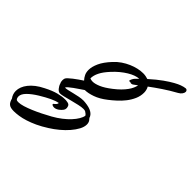

<svg xmlns="http://www.w3.org/2000/svg" viewBox="-474 -699 1202 1202"><g transform="rotate(45 127.5 -97.5)"><path d="M44.9 106Q41.5 110.8 35.9 116.7Q30.3 122.6 23.4 127.4Q16.6 132.3 8.5 135.7Q0.5 139.2 -7.8 139.2Q-16.1 139.2 -22.5 136.5Q-28.8 133.8 -28.8 129.9Q-28.8 126.5 -24.9 124Q-19 120.1 -12.9 113.3Q-6.8 106.4 -6.8 98.1Q-29.8 102.1 -59.1 116Q-88.4 129.9 -127.9 153.8Q-167.5 178.2 -191.2 202.1Q-214.8 226.1 -214.8 248Q-214.8 253.4 -213.1 259Q-211.4 264.6 -207 270Q-204.1 272.5 -199.2 273.2Q-194.3 273.9 -189 273.9Q-172.4 273.9 -147.5 266.4Q-122.6 258.8 -94.2 246.8Q-65.9 234.9 -36.1 220Q-6.3 205.1 21 189.9Q52.2 172.4 78.4 152.1Q104.5 131.8 123.3 111.3Q142.1 90.8 153.3 71.8Q164.6 52.7 167 37.1Q164.1 31.7 158.7 27.1Q153.3 22.5 146 18.1Q140.1 15.1 128.9 15.1Q111.8 15.1 87.2 20.8Q62.5 26.4 37.1 33Q11.7 39.6 -10.3 45.2Q-32.2 50.8 -43.9 50.8Q-51.3 50.8 -57.9 46.6Q-64.5 42.5 -69.8 35.9Q-75.2 29.3 -79.6 21.7Q-84 14.2 -85.9 6.8Q-91.8 -3.4 -91.8 -18.1Q-91.8 -26.4 -88.9 -36.1Q-86.4 -42 -76.2 -51.5Q-65.9 -61 -52.2 -71.8Q-38.6 -82.5 -22.9 -93.3Q-7.3 -104 5.9 -112.8Q-6.8 -126.5 -14.4 -142.6Q-22 -158.7 -22 -180.2Q-22 -208 -6.1 -243.4Q9.8 -278.8 48.8 -320.8Q68.8 -342.8 92.5 -358.9Q116.2 -375 141.1 -385.7Q166 -396.5 190.2 -401.9Q214.4 -407.2 235.8 -407.2Q248 -407.2 259 -405Q270 -402.8 278.8 -399.9Q322.8 -439.5 356.9 -463.6Q391.1 -487.8 415.5 -501.2Q439.9 -514.6 454.6 -519.8Q469.2 -524.9 474.1 -525.9Q485.8 -528.8 491.2 -528.8Q498 -528.8 502 -523.7Q505.9 -518.6 505.9 -513.2Q505.9 -503.9 498.5 -493.2Q491.2 -482.4 476.1 -474.1Q430.7 -449.2 388.9 -421.1Q347.2 -393.1 314 -368.2Q319.8 -358.4 322.5 -346.9Q325.2 -335.4 325.2 -325.2Q325.2 -294.9 313 -267.1Q300.8 -239.3 281.7 -214.8Q262.7 -190.4 239.7 -169.7Q216.8 -148.9 195.8 -132.8Q155.3 -101.1 116.9 -87.6Q78.6 -74.2 50.8 -74.2Q38.6 -65.4 22.2 -54.7Q5.9 -43.9 -9 -33.2Q-23.9 -22.5 -34.9 -12.9Q-45.9 -3.4 -47.9 2.9Q-36.1 2.9 -19.5 -1Q-2.9 -4.9 15.6 -9.5Q34.2 -14.2 54.2 -18.1Q74.2 -22 92.8 -22Q96.7 -22 99.9 -21.5Q103 -21 106.9 -21Q146.5 -17.1 167.7 -4.4Q189 8.3 194.8 28.8Q208 42 210.9 54.2Q211.9 58.1 212.4 61.5Q212.9 64.9 212.9 68.8Q212.9 90.8 199.7 115.5Q186.5 140.1 165 165Q143.6 189.9 115.7 213.1Q87.9 236.3 58.1 254.9Q21.5 278.3 -11.2 293.5Q-43.9 308.6 -72.5 317.6Q-101.1 326.7 -125.7 330.3Q-150.4 334 -169.9 334Q-185.5 334 -196.3 331.3Q-207 328.6 -214.1 322.8Q-221.2 316.9 -225.8 307.9Q-230.5 298.8 -233.9 286.1Q-251 263.2 -251 234.9Q-251 217.3 -243.9 198.7Q-236.8 180.2 -222.4 161.9Q-208 143.6 -186.3 126.7Q-164.6 109.9 -134.8 95.2Q-89.8 71.8 -55.4 63Q-21 54.2 2.9 54.2Q8.3 54.2 13.9 54.4Q19.5 54.7 30.8 57.1Q40.5 59.6 44.7 65.4Q48.8 71.3 49.8 79.1Q50.8 81.5 50.8 83.5Q50.8 85.4 50.8 87.9Q50.8 98.6 44.9 106ZM222.2 -345.2Q227.5 -350.6 232.4 -355.2Q237.3 -359.9 242.2 -365.2Q226.6 -364.7 207.5 -357.9Q188.5 -351.1 168 -338.6Q147.5 -326.2 125.7 -308.3Q104 -290.5 83 -267.1Q52.2 -233.9 38.1 -205.3Q23.9 -176.8 23.9 -150.9Q29.3 -148.4 34.9 -147.2Q40.5 -146 47.9 -146Q68.4 -146 98.4 -158.7Q128.4 -171.4 168 -202.1Q192.9 -221.2 210.4 -239Q228 -256.8 239.7 -273.2Q251.5 -289.6 257.6 -304Q263.7 -318.4 266.1 -331.1L245.1 -315.9Q238.3 -310.5 234.1 -309.3Q230 -308.1 227.1 -308.1Q223.1 -308.1 220.9 -309.6Q218.8 -311 214.8 -311Q213.4 -311 211.9 -310.5Q210.4 -310.1 209 -310.1Q206.1 -310.1 206.1 -313Q206.1 -315.9 207.5 -320.3Q209 -324.7 211.4 -329.3Q213.9 -334 216.6 -338.1Q219.2 -342.3 222.2 -345.2Z"/></g></svg>

Font: Oregano
Style: Italic
Weight: 400
Italic angle: -12°
Designer: Astigmatic (AOETI)
Foundry: Astigmatic (AOETI)
Version: Version 1.000